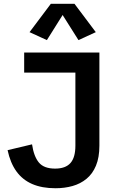

<svg xmlns="http://www.w3.org/2000/svg" viewBox="-20 -980 608 1012"><path d="M272.5 12.2Q201.2 12.2 149.9 -10Q98.6 -32.2 66.4 -76.9Q34.2 -121.6 20 -188.5L148.9 -219.2Q158.2 -155.8 184.8 -123.5Q211.4 -91.3 270.5 -91.3Q325.2 -91.3 351.3 -120.6Q377.4 -149.9 377.4 -212.4V-597.2H107.4V-703.1H503.9V-212.4Q503.9 -149.9 485.8 -106.7Q467.8 -63.5 435.8 -37.4Q403.8 -11.2 362.1 0.5Q320.3 12.2 272.5 12.2ZM227.1 -768.6 135.7 -810.5 248 -960H372.6L484.9 -810.5L393.6 -768.6L310.1 -900.9Z"/></svg>

Font: Schibsted Grotesk SemiBold
Style: Regular
Weight: 600
Designer: Bakken & Baeck AS, Henrik Kongsvoll
Foundry: Schibsted ASA
Version: Version 1.100;gftools[0.9.25]